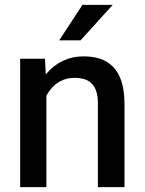

<svg xmlns="http://www.w3.org/2000/svg" viewBox="-20 -770 595 790"><path d="M165 -528.3H63V0H170.9V-376C175.3 -384.3 180.7 -392.6 186.5 -400.4C210 -430.7 244.1 -449.7 285.6 -449.7C348.6 -449.7 382.8 -421.4 382.8 -343.8V0H492.2V-342.8C492.2 -485.4 426.3 -538.1 323.7 -538.1C260.7 -538.1 209 -511.7 171.4 -467.3L168.5 -463.4ZM223.6 -604H311.5L443.8 -750H319.3Z"/></svg>

Font: Bert Sans Medium
Style: Regular
Weight: 500
Designer: Christian Robertson (Google), Cristiano Sobral
Foundry: Google, Cristiano Sobral
Version: Version 3.101